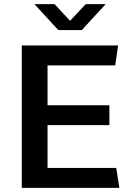

<svg xmlns="http://www.w3.org/2000/svg" viewBox="-20 -905 636 925"><path d="M85 0V-686H549L535 -590H209V-398H507V-302H209V-96H540L555 0ZM261 -760 146 -885H243L335 -786H300L393 -885H489L374 -760Z"/></svg>

Font: Chivo Medium
Style: Regular
Weight: 500
Designer: Hector Gatti
Foundry: Omnibus-Type
Version: Version 2.002